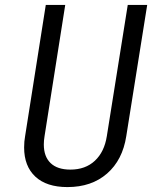

<svg xmlns="http://www.w3.org/2000/svg" viewBox="-20 -750 640 780"><path d="M78 -151Q78 -176 82 -197L166 -730H245L161 -197Q158 -179 158 -163Q158 -114 185.5 -87.5Q213 -61 266 -61Q327 -61 365.5 -97Q404 -133 414 -197L499 -730H578L493 -197Q478 -100 415 -45Q352 10 254 10Q169 10 123.5 -32.5Q78 -75 78 -151Z"/></svg>

Font: JetBrains Mono Semi Light
Style: Italic
Weight: 350
Italic angle: -9°
Monospace: yes
Designer: Philipp Nurullin, Konstantin Bulenkov
Foundry: JetBrains
Version: 2.002